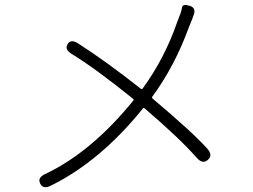

<svg xmlns="http://www.w3.org/2000/svg" viewBox="-20 -755 1040 789"><path d="M189 8Q157 24 145 -1Q133 -25 166 -40Q356 -130 528 -342Q531 -346 527 -349Q369 -476 275 -533Q244 -552 258 -574Q271 -596 302 -576Q420 -500 559 -390Q563 -387 566 -391Q656 -514 708 -664Q714 -681 721 -698Q726 -712 728.5 -726Q731 -740 760 -731Q789 -722 774 -688L770 -677Q763 -661 757 -645Q698 -483 606 -358Q603 -354 607 -350Q772 -211 832 -144Q856 -117 834 -98Q813 -79 789 -106Q719 -186 574 -310Q570 -313 567 -309Q393 -93 189 8Z"/></svg>

Font: Resource Han Rounded CN Light
Style: Regular
Weight: 300
Designer: Cyano Hao (round all glyphs); Ryoko NISHIZUKA 西塚涼子 (kana, bopomofo & ideographs); Paul D. Hunt (Latin, Greek & Cyrillic)
Foundry: Cyano Hao
Version: 0.990